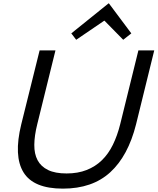

<svg xmlns="http://www.w3.org/2000/svg" viewBox="-20 -1109 935 1139"><path d="M759 -911 711 -873 600 -986H598L432 -873L403 -911L624 -1089H626ZM787 -371Q740 -184 634 -87Q528 10 353 10Q179 10 119.5 -86.5Q60 -183 106 -371L215 -810H309L201 -372Q184 -304 183.5 -250Q183 -196 203 -158.5Q223 -121 265 -100.5Q307 -80 375 -80Q442 -80 494 -100.5Q546 -121 584.5 -158.5Q623 -196 649.5 -250Q676 -304 693 -372L801 -810H895Z"/></svg>

Font: TypoPRO Sinkin Sans
Style: 400 Italic
Weight: 400
Italic angle: -112°
Designer: Keith Bates
Foundry: K-Type
Version: Sinkin Sans (version 1.0)  by Keith Bates   •   © 2014   www